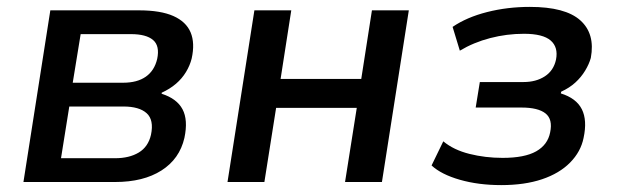

<svg xmlns="http://www.w3.org/2000/svg" viewBox="-20 -528 1791 557"><path d="M48 0 126 -498H383Q446 -498 483 -481.5Q520 -465 533 -434Q546 -403 536 -358Q531 -338 519.5 -319Q508 -300 490.5 -285Q473 -270 449 -259V-256Q493 -242 509.5 -211Q526 -180 515 -128Q501 -67 448.5 -33.5Q396 0 314 0ZM157 -69H314Q355 -69 382.5 -85.5Q410 -102 418 -137Q427 -180 405.5 -199.5Q384 -219 338 -219H181ZM191 -288H337Q378 -288 403 -305.5Q428 -323 436 -357Q444 -395 424 -412Q404 -429 360 -429H214Z M640 0 718 -498H825L794 -299H1028L1059 -498H1166L1088 0H981L1015 -215H781L747 0Z M1434 9Q1368 9 1314 -6.5Q1260 -22 1232 -48L1266 -118Q1296 -93 1342 -81.5Q1388 -70 1438 -70Q1502 -70 1535.5 -89Q1569 -108 1576 -144Q1584 -182 1562.5 -199Q1541 -216 1493 -216H1360L1372 -290H1499Q1535 -290 1560.5 -306.5Q1586 -323 1593 -355Q1600 -391 1577.5 -410.5Q1555 -430 1500 -430Q1450 -430 1402 -417.5Q1354 -405 1314 -381L1293 -450Q1334 -478 1393 -493Q1452 -508 1517 -508Q1620 -508 1663.5 -469Q1707 -430 1694 -360Q1689 -342 1677.5 -323Q1666 -304 1649 -288.5Q1632 -273 1608 -262L1607 -257Q1652 -243 1668 -211Q1684 -179 1673 -128Q1665 -88 1634 -56.5Q1603 -25 1552.5 -8Q1502 9 1434 9Z"/></svg>

Font: Nunito Sans 7pt SemiCondensed SemiBold
Style: Italic
Weight: 600
Width: 4
Italic angle: -9°
Designer: Vernon Adams
Foundry: Vernon Adams
Version: Version 3.101;gftools[0.9.27]